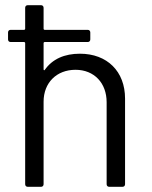

<svg xmlns="http://www.w3.org/2000/svg" viewBox="-20 -720 584 740"><path d="M288 -513C229 -513 182 -493 152 -450C150 -448 148 -450 148 -453V-554C148 -556 150 -558 152 -558H318C324 -558 328 -562 328 -568V-595C328 -601 324 -605 318 -605H152C150 -605 148 -607 148 -609V-690C148 -696 144 -700 138 -700H87C81 -700 77 -696 77 -690V-609C77 -607 75 -605 73 -605H21C15 -605 11 -601 11 -595V-568C11 -562 15 -558 21 -558H73C75 -558 77 -556 77 -554V-10C77 -4 81 0 87 0H138C144 0 148 -4 148 -10V-328C148 -401 198 -451 271 -451C343 -451 391 -400 391 -326V-10C391 -4 395 0 401 0H452C458 0 462 -4 462 -10V-340C462 -445 393 -513 288 -513Z"/></svg>

Font: Elastic
Style: elastic
Weight: 400
Designer: Jeremy Tribby
Foundry: Tribby Type
Version: Version 1.422;hotconv 1.0.109;makeotfexe 2.5.65596